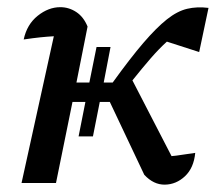

<svg xmlns="http://www.w3.org/2000/svg" viewBox="-20 -510 611 535"><path d="M40 0 130 -409Q112 -408 92.5 -406Q73 -404 46 -400Q55 -442 85 -466Q115 -490 148 -490Q172 -490 192.5 -476.5Q213 -463 224 -436L193 -280H229L249 -379H288L269 -280H294Q343 -348 379.5 -390.5Q416 -433 445 -456Q474 -479 501.5 -485.5Q529 -492 561 -488L535 -365L445 -394Q422 -373 399.5 -347Q377 -321 349 -286L458 -75Q471 -76 486 -78.5Q501 -81 524 -84Q520 -42 495.5 -19Q471 4 439.5 4.5Q408 5 382 -23L286 -226H258L239 -130H199L218 -226H182L136 0Z"/></svg>

Font: Piazzolla Medium
Style: Italic
Weight: 500
Italic angle: -11.3°
Designer: Juan Pablo del Peral
Foundry: Huerta Tipografica
Version: Version 1.330